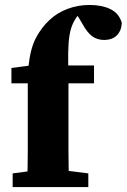

<svg xmlns="http://www.w3.org/2000/svg" viewBox="-20 -754 511 774"><path d="M31 0V-55L91 -63Q92 -101 92 -138.5Q92 -176 92 -213V-418H26V-480L95 -489Q103 -560 125 -601.5Q147 -643 179 -673Q211 -703 253 -718.5Q295 -734 341 -734Q391 -734 425.5 -717Q460 -700 471 -662Q470 -632 452 -612.5Q434 -593 399 -593Q372 -593 351.5 -608Q331 -623 311 -660L293 -690Q291 -688 289 -685Q287 -682 285 -679Q273 -661 266 -637.5Q259 -614 256.5 -579Q254 -544 255 -490H359V-418H256V-213Q256 -176 256 -139.5Q256 -103 257 -65L336 -55V0Z"/></svg>

Font: Source Serif 4 SmText
Style: Bold
Weight: 700
Designer: Frank Grießhammer
Foundry: Adobe
Version: Version 4.005;hotconv 1.1.0;makeotfexe 2.6.0